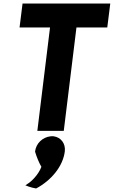

<svg xmlns="http://www.w3.org/2000/svg" viewBox="-20 -733 646 1090"><path d="M348 126C353 82 326 47 286 41C279 40 275 40 266 41C222 46 184 81 179 128C189 161 202 192 215 214C199 258 158 297 142 307L124 319L142 326C155 331 170 334 185 337C272 291 338 210 348 126ZM108 -713 91 -577H264L192 10H342L414 -577H589L606 -713Z"/></svg>

Font: Bluebird
Style: SfBdNrwObl
Weight: 700
Designer: Jasper
Foundry: Cannot Into Space Fonts
Version: Version 0.98